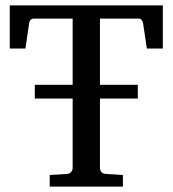

<svg xmlns="http://www.w3.org/2000/svg" viewBox="-20 -691 639 711"><path d="M523.9 -511.2 509.8 -605Q508.3 -612.8 504.2 -617.4Q500 -622.1 493.2 -622.1H350.1V-377H490.2V-326.2H350.1V-68.8Q350.1 -61.5 355.2 -54.7Q360.4 -47.9 371.1 -46.9L435.1 -43V0H164.1V-43L228 -46.9Q238.8 -47.9 243.9 -54.7Q249 -61.5 249 -68.8V-326.2H108.9V-377H249V-622.1H105Q98.1 -622.1 93.5 -617.4Q88.9 -612.8 87.9 -605L74.2 -511.2H16.1V-670.9H583V-511.2Z"/></svg>

Font: Charis SIL Am
Style: Regular
Weight: 400
Foundry: SIL International
Version: Version 5.000